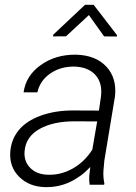

<svg xmlns="http://www.w3.org/2000/svg" viewBox="-20 -765 564 795"><path d="M351.1 0Q348.6 -18.6 349.6 -37.1L354 -73.7Q317.4 -34.2 270.3 -11.7Q223.1 10.7 168.5 9.8Q101.6 8.8 59.8 -32.5Q18.1 -73.7 22.5 -136.2Q26.4 -188.5 58.3 -226.8Q90.3 -265.1 149.4 -286.4Q208.5 -307.6 281.7 -307.6L389.6 -307.1L398.4 -367.7Q404.3 -421.9 375 -454.6Q345.7 -487.3 288.6 -489.3Q231 -490.2 188.2 -460.7Q145.5 -431.2 134.8 -382.8H77.6Q87.4 -452.1 148.9 -495.8Q210.4 -539.6 294.4 -538.6Q376 -536.6 420.2 -489.3Q464.4 -441.9 456.1 -366.2L412.1 -100.6L408.2 -58.1Q406.7 -31.7 412.1 -5.9L411.1 0ZM178.2 -41.5Q231.9 -39.6 281 -67.1Q330.1 -94.7 362.3 -145.5L382.3 -262.2L289.1 -262.7Q200.2 -262.7 144 -231.2Q87.9 -199.7 82 -141.1Q77.6 -98.1 104.7 -70.3Q131.8 -42.5 178.2 -41.5ZM464.4 -619.6 463.9 -613.8 411.1 -614.3 348.1 -702.6 253.4 -614.7 199.7 -614.3 200.2 -621.1 332 -745.1H367.7Z"/></svg>

Font: RobotoInd Light
Style: Italic
Weight: 300
Italic angle: -12°
Designer: Google
Version: Version 2.001151; 2014